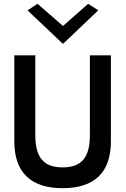

<svg xmlns="http://www.w3.org/2000/svg" viewBox="-20 -983 660 1006"><path d="M124 -929 310 -753 495 -929 442 -963 310 -847 177 -963ZM451 -693V-275C451 -156 406 -106 308 -106C210 -106 165 -156 165 -275V-693H55V-243C55 -79 142 3 308 3C475 3 561 -79 561 -243V-693Z"/></svg>

Font: Bluebird
Style: Li
Weight: 300
Designer: Jasper
Foundry: Cannot Into Space Fonts
Version: Version 0.98